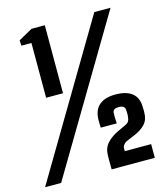

<svg xmlns="http://www.w3.org/2000/svg" viewBox="-171 -891 853 982"><g transform="rotate(-15 255.0 -400.0)"><path d="M69 -440.5V-730.5H16L14 -759L88 -800.5H158.5V-440.5ZM-54.5 0 420.5 -800H506.5L30.5 0ZM298 0Q297.5 -33.5 297.5 -49Q297.5 -64.5 298 -77.5Q299 -114.5 322.5 -139.5Q346 -164.5 383 -181.5L421 -199Q436.5 -206 441.8 -214.5Q447 -223 448 -236.5Q449.5 -248 449.2 -257.2Q449 -266.5 448 -277.5Q447.5 -286 440 -292.2Q432.5 -298.5 415 -298.5Q384.5 -298.5 383 -277.5Q382 -263.5 382.8 -246.5Q383.5 -229.5 384 -220.5H299.5Q299 -233.5 298.5 -242.8Q298 -252 298.5 -267Q301 -316.5 331 -340.8Q361 -365 415 -365Q474 -365 504 -340Q534 -315 534 -267Q534.5 -261 534.5 -257.2Q534.5 -253.5 534.8 -249Q535 -244.5 534.5 -237Q534.5 -200 513.2 -176.8Q492 -153.5 454 -138L410 -119.5Q400.5 -115 393.8 -106Q387 -97 387 -86.5V-72.5H526.5V0Z"/></g></svg>

Font: Big Shoulders Text Thin
Style: Bold
Weight: 700
Version: Version 2.002